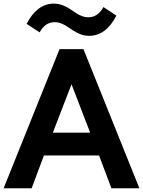

<svg xmlns="http://www.w3.org/2000/svg" viewBox="-40 -1015 772 1035"><path d="M-20.5 0 280.9 -750H410L711.4 0H560.5L494.1 -176.8H196.8L130.5 0ZM245 -300H445.9L345.5 -560.9ZM103.6 -886.4Q130.9 -940 167.7 -967.7Q204.5 -995.5 250 -995.5Q270.9 -995.5 288.2 -990Q305.5 -984.5 320.5 -976.4Q335.5 -968.2 348.9 -958.6Q362.3 -949.1 375.9 -940.9Q389.5 -932.7 404.3 -927.3Q419.1 -921.8 435.9 -921.8Q487.3 -921.8 517.7 -976.8L587.3 -930.9Q559.1 -875.5 522 -848.6Q485 -821.8 440.9 -821.8Q420 -821.8 402.7 -827.3Q385.5 -832.7 370.7 -840.9Q355.9 -849.1 342.3 -858.6Q328.6 -868.2 315 -876.4Q301.4 -884.5 286.6 -890Q271.8 -895.5 255 -895.5Q227.7 -895.5 207.7 -880.9Q187.7 -866.4 173.6 -840.5Z"/></svg>

Font: Spartan
Style: Bold
Weight: 700
Designer: Matt Bailey, Mirko Velimirovic
Foundry: Matt Bailey
Version: Version 1.005